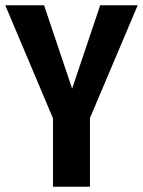

<svg xmlns="http://www.w3.org/2000/svg" viewBox="-27 -712 545 732"><path d="M498 -692 316 -262V0H175V-261L-7 -692H141L248 -374L355 -692Z"/></svg>

Font: Fira Sans Extra Condensed SemiBold
Style: Regular
Weight: 600
Width: 1
Designer: Carrois Corporate & Edenspiekermann AG
Foundry: Carrois Corporate GbR & Edenspiekermann AG
Version: Version 4.203